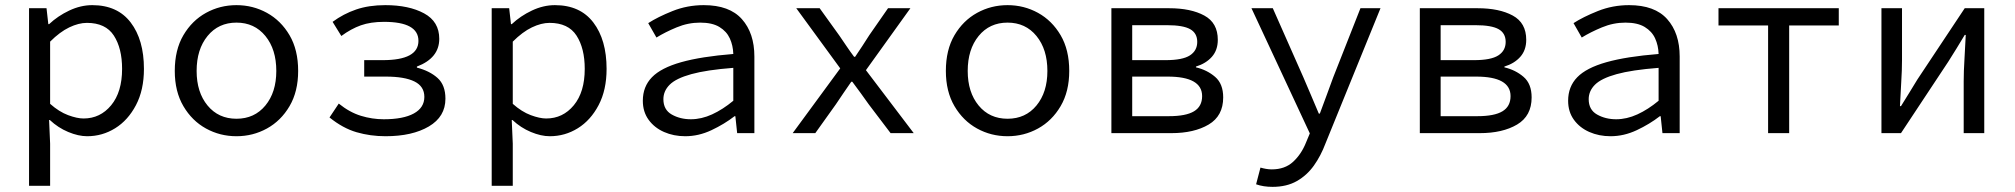

<svg xmlns="http://www.w3.org/2000/svg" viewBox="-20 -518 7840 747"><path d="M93 205V-486H161L168 -424H171Q205 -456 249.5 -477Q294 -498 339 -498Q437 -498 488.5 -430.5Q540 -363 540 -250Q540 -168 509 -109Q478 -50 428 -19Q378 12 319 12Q285 12 245.5 -4.5Q206 -21 174 -51H171L175 41V205ZM305 -57Q370 -57 412.5 -108.5Q455 -160 455 -250Q455 -330 423 -379.5Q391 -429 318 -429Q286 -429 249.5 -411.5Q213 -394 175 -356V-114Q210 -83 245 -70Q280 -57 305 -57Z M900 12Q836 12 781.5 -18Q727 -48 693.5 -105Q660 -162 660 -242Q660 -324 693.5 -381Q727 -438 781.5 -468Q836 -498 900 -498Q964 -498 1018.5 -468Q1073 -438 1106.5 -381Q1140 -324 1140 -242Q1140 -162 1106.5 -105Q1073 -48 1018.5 -18Q964 12 900 12ZM900 -56Q970 -56 1012.5 -107.5Q1055 -159 1055 -242Q1055 -326 1012.5 -378Q970 -430 900 -430Q830 -430 787.5 -378Q745 -326 745 -242Q745 -159 787.5 -107.5Q830 -56 900 -56Z M1480 12Q1421 12 1367.5 -3.5Q1314 -19 1262 -61L1298 -115Q1340 -81 1384 -67.5Q1428 -54 1473 -54Q1549 -54 1590 -76.5Q1631 -99 1631 -141Q1631 -182 1592.5 -201Q1554 -220 1481 -220H1397V-284H1469Q1608 -284 1608 -359Q1608 -433 1474 -433Q1422 -433 1384 -419.5Q1346 -406 1308 -378L1274 -433Q1316 -464 1365.5 -481Q1415 -498 1479 -498Q1571 -498 1630 -466Q1689 -434 1689 -367Q1689 -292 1602 -259V-255Q1652 -242 1682.5 -214.5Q1713 -187 1713 -134Q1713 -64 1648.5 -26Q1584 12 1480 12Z M1893 205V-486H1961L1968 -424H1971Q2005 -456 2049.5 -477Q2094 -498 2139 -498Q2237 -498 2288.5 -430.5Q2340 -363 2340 -250Q2340 -168 2309 -109Q2278 -50 2228 -19Q2178 12 2119 12Q2085 12 2045.5 -4.5Q2006 -21 1974 -51H1971L1975 41V205ZM2105 -57Q2170 -57 2212.5 -108.5Q2255 -160 2255 -250Q2255 -330 2223 -379.5Q2191 -429 2118 -429Q2086 -429 2049.5 -411.5Q2013 -394 1975 -356V-114Q2010 -83 2045 -70Q2080 -57 2105 -57Z M2646 12Q2601 12 2563.5 -4.5Q2526 -21 2503.5 -52Q2481 -83 2481 -126Q2481 -181 2516.5 -217.5Q2552 -254 2630 -276Q2708 -298 2833 -308Q2832 -341 2819.5 -368.5Q2807 -396 2779 -413Q2751 -430 2704 -430Q2657 -430 2612.5 -411.5Q2568 -393 2534 -372L2502 -428Q2539 -452 2596.5 -475Q2654 -498 2718 -498Q2818 -498 2866.5 -443.5Q2915 -389 2915 -298V0H2848L2841 -66H2838Q2798 -35 2748 -11.5Q2698 12 2646 12ZM2668 -54Q2709 -54 2750.5 -73Q2792 -92 2833 -126V-254Q2729 -246 2669.5 -229.5Q2610 -213 2585.5 -188.5Q2561 -164 2561 -132Q2561 -91 2593.5 -72.5Q2626 -54 2668 -54Z M3064 0 3249 -252 3078 -486H3169L3246 -379Q3259 -360 3273.5 -338.5Q3288 -317 3303 -297H3307Q3321 -317 3335 -339Q3349 -361 3362 -381L3435 -486H3522L3349 -245L3535 0H3445L3360 -112Q3345 -133 3328.5 -156Q3312 -179 3296 -200H3292Q3277 -178 3262 -156.5Q3247 -135 3232 -112L3152 0Z M3900 12Q3836 12 3781.5 -18Q3727 -48 3693.5 -105Q3660 -162 3660 -242Q3660 -324 3693.5 -381Q3727 -438 3781.5 -468Q3836 -498 3900 -498Q3964 -498 4018.5 -468Q4073 -438 4106.5 -381Q4140 -324 4140 -242Q4140 -162 4106.5 -105Q4073 -48 4018.5 -18Q3964 12 3900 12ZM3900 -56Q3970 -56 4012.5 -107.5Q4055 -159 4055 -242Q4055 -326 4012.5 -378Q3970 -430 3900 -430Q3830 -430 3787.5 -378Q3745 -326 3745 -242Q3745 -159 3787.5 -107.5Q3830 -56 3900 -56Z M4304 0V-486H4529Q4613 -486 4665.5 -457.5Q4718 -429 4718 -363Q4718 -323 4695 -297Q4672 -271 4633 -259V-256Q4676 -246 4707.5 -219Q4739 -192 4739 -139Q4739 -67 4682.5 -33.5Q4626 0 4537 0ZM4385 -284H4515Q4581 -284 4609.5 -302.5Q4638 -321 4638 -355Q4638 -389 4610.5 -404.5Q4583 -420 4521 -420H4385ZM4385 -66H4528Q4594 -66 4625.5 -85Q4657 -104 4657 -144Q4657 -220 4523 -220H4385Z M4931 209Q4895 209 4867 199L4884 134Q4894 137 4905.5 139Q4917 141 4928 141Q4979 141 5011 111.5Q5043 82 5061 37L5076 1L4849 -486H4932L5051 -217Q5065 -185 5080.5 -148Q5096 -111 5111 -76H5115Q5128 -111 5141.5 -147.5Q5155 -184 5167 -217L5273 -486H5351L5137 40Q5119 88 5092 126Q5065 164 5025.5 186.5Q4986 209 4931 209Z M5504 0V-486H5729Q5813 -486 5865.5 -457.5Q5918 -429 5918 -363Q5918 -323 5895 -297Q5872 -271 5833 -259V-256Q5876 -246 5907.5 -219Q5939 -192 5939 -139Q5939 -67 5882.5 -33.5Q5826 0 5737 0ZM5585 -284H5715Q5781 -284 5809.5 -302.5Q5838 -321 5838 -355Q5838 -389 5810.5 -404.5Q5783 -420 5721 -420H5585ZM5585 -66H5728Q5794 -66 5825.5 -85Q5857 -104 5857 -144Q5857 -220 5723 -220H5585Z M6246 12Q6201 12 6163.5 -4.5Q6126 -21 6103.5 -52Q6081 -83 6081 -126Q6081 -181 6116.5 -217.5Q6152 -254 6230 -276Q6308 -298 6433 -308Q6432 -341 6419.5 -368.5Q6407 -396 6379 -413Q6351 -430 6304 -430Q6257 -430 6212.5 -411.5Q6168 -393 6134 -372L6102 -428Q6139 -452 6196.5 -475Q6254 -498 6318 -498Q6418 -498 6466.5 -443.5Q6515 -389 6515 -298V0H6448L6441 -66H6438Q6398 -35 6348 -11.5Q6298 12 6246 12ZM6268 -54Q6309 -54 6350.5 -73Q6392 -92 6433 -126V-254Q6329 -246 6269.5 -229.5Q6210 -213 6185.5 -188.5Q6161 -164 6161 -132Q6161 -91 6193.5 -72.5Q6226 -54 6268 -54Z M6859 0V-419H6666V-486H7134V-419H6941V0Z M7300 0V-486H7380V-284Q7380 -245 7377 -198.5Q7374 -152 7372 -105H7376Q7390 -128 7408.5 -157.5Q7427 -187 7440 -209L7624 -486H7700V0H7620V-202Q7620 -241 7623 -288Q7626 -335 7628 -382H7624Q7611 -360 7592.5 -330Q7574 -300 7560 -278L7376 0Z"/></svg>

Font: SauceCodePro NFM
Style: Regular
Weight: 400
Monospace: yes
Designer: Paul D. Hunt, Teo Tuominen
Foundry: Adobe
Version: Version 2.042;hotconv 1.1.0;makeotfexe 2.6.0;Nerd Fonts 3.3.